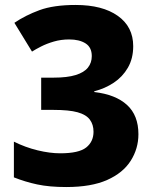

<svg xmlns="http://www.w3.org/2000/svg" viewBox="-20 -744 624 774"><path d="M517 -558Q517 -508 495.5 -471Q474 -434 438.5 -410.5Q403 -387 360 -376V-373Q446 -363 492 -321Q538 -279 538 -203Q538 -145 507 -96Q476 -47 412 -18.5Q348 10 247 10Q179 10 130 -0.5Q81 -11 36 -29V-173Q82 -150 131.5 -138Q181 -126 223 -126Q298 -126 327.5 -149.5Q357 -173 357 -213Q357 -242 342 -262Q327 -282 292.5 -291.5Q258 -301 195 -301H146V-431H196Q251 -431 285 -441.5Q319 -452 334.5 -471.5Q350 -491 350 -518Q350 -553 325 -569Q300 -585 259 -585Q226 -585 197 -576.5Q168 -568 145.5 -556.5Q123 -545 109 -536L38 -652Q82 -682 139 -703Q196 -724 285 -724Q393 -724 455 -680Q517 -636 517 -558Z"/></svg>

Font: Noto Sans Hebrew Thin ExtraBold
Style: Regular
Weight: 800
Version: Version 3.001